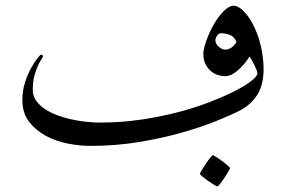

<svg xmlns="http://www.w3.org/2000/svg" viewBox="-20 -509 1004 675"><path d="M788.6 81.5Q788.6 84 782.7 94.2Q776.9 104.5 769 116.2Q761.2 127.9 753.9 137.2Q746.6 146.5 743.2 146.5Q742.2 146.5 732.4 140.6Q722.7 134.8 711.7 127Q700.7 119.1 691.9 111.8Q683.1 104.5 683.1 102.1Q683.1 99.1 689.5 88.9L703.6 66.9Q711.4 55.2 718.8 45.9Q726.1 36.6 728 36.6Q730.5 36.6 740.5 43Q750.5 49.3 761.2 57.4Q772 65.4 780.3 72.8Q788.6 80.1 788.6 81.5ZM906.7 -266.1Q906.7 -211.9 885.3 -177Q863.8 -142.1 824.7 -121.1Q792.5 -104.5 739 -83Q685.5 -61.5 616.5 -42Q547.4 -22.5 466.3 -9.3Q385.3 3.9 297.4 3.9Q259.8 3.9 217.8 -4.4Q175.8 -12.7 140.6 -31.7Q105.5 -50.8 82 -81.3Q58.6 -111.8 58.6 -157.2Q58.6 -189.9 67.9 -219Q77.1 -248 89.4 -269.8Q101.6 -291.5 111.8 -304.2Q122.1 -316.9 124 -316.9Q126 -316.9 128.7 -315.2Q131.3 -313.5 131.3 -311.5Q131.3 -308.6 125.7 -300.5Q120.1 -292.5 113.3 -277.8Q106.4 -263.2 100.8 -242.2Q95.2 -221.2 95.2 -192.9Q95.2 -171.9 106.7 -155.5Q118.2 -139.2 136.7 -126.5Q155.3 -113.8 179.7 -104.5Q204.1 -95.2 230.7 -89.4Q257.3 -83.5 283.9 -80.8Q310.5 -78.1 333.5 -78.1Q404.8 -78.1 473.4 -88.1Q542 -98.1 603.3 -114Q664.6 -129.9 715.8 -149.7Q767.1 -169.4 804.9 -188.7Q842.8 -208 863.8 -224.6Q884.8 -241.2 884.8 -251.5Q884.8 -256.8 881.1 -265.4Q877.4 -273.9 873 -283Q868.7 -292 864 -299.6Q859.4 -307.1 857.4 -310.1Q838.9 -281.2 815.7 -261.2Q792.5 -241.2 771.5 -241.2Q758.8 -241.2 745.1 -245.6Q731.4 -250 720.5 -259.8Q709.5 -269.5 702.1 -284.4Q694.8 -299.3 694.8 -320.8Q694.8 -331.5 699.5 -347.7Q704.1 -363.8 711.7 -382.6Q719.2 -401.4 730 -420.4Q740.7 -439.5 752.4 -454.3Q764.2 -469.2 776.9 -479Q789.6 -488.8 801.3 -488.8Q812 -488.8 823.2 -481Q834.5 -473.1 845.5 -460Q856.4 -446.8 866.2 -429Q876 -411.1 883.3 -392.1Q896 -358.9 901.4 -325.2Q906.7 -291.5 906.7 -266.1ZM811.5 -361.8Q802.7 -381.3 787.1 -386.7Q771.5 -392.1 757.8 -392.1Q748.5 -392.1 742.9 -383.3Q737.3 -374.5 737.3 -367.2Q737.3 -361.3 740.2 -355.7Q743.2 -350.1 748.3 -345.5Q753.4 -340.8 759.3 -337.6Q765.1 -334.5 771.5 -334.5Q784.2 -334.5 795.4 -343Q806.6 -351.6 811.5 -361.8Z"/></svg>

Font: Simplified Naskh
Style: Regular
Weight: 400
Designer: SIL International
Foundry: Arabeyes
Version: 1.02_alpha